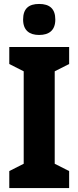

<svg xmlns="http://www.w3.org/2000/svg" viewBox="-20 -1045 397 972"><path d="M178 -1025C126 -1025 97 -1002 97 -946C97 -892 128 -868 178 -868C229 -868 260 -892 260 -946C260 -1001 231 -1025 178 -1025ZM330 -93V-179L257 -216V-684L330 -721V-807H27V-721L100 -684V-216L27 -179V-93Z"/></svg>

Font: Noto Sans Kannada UI Condensed ExtraBold
Style: Regular
Weight: 800
Width: 3
Designer: Jelle Bosma - Monotype Design Team
Foundry: Monotype Imaging Inc.
Version: Version 2.005